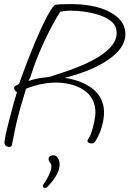

<svg xmlns="http://www.w3.org/2000/svg" viewBox="-20 -688 655 937"><path d="M26 29Q6 29 2 12Q-1 -2 27 -110Q50 -199 63 -239Q52 -243 49 -255Q47 -264 56 -269Q65 -274 73 -278Q96 -343 116 -394.5Q136 -446 152 -484Q184 -559 207.5 -604Q231 -649 248 -664Q262 -668 325 -668Q435 -668 505.5 -634.5Q576 -601 589 -547Q609 -458 492 -386Q415 -338 295 -308Q340 -302 379.5 -285.5Q419 -269 447 -241.5Q475 -214 484 -174Q490 -147 486 -114.5Q482 -82 471 -51.5Q460 -21 445 2Q440 12 427 12Q410 12 407 1Q406 -3 410.5 -9.5Q415 -16 420 -26Q426 -39 433 -64Q440 -89 444 -118Q448 -147 442 -172Q433 -212 404 -237Q375 -262 335 -273.5Q295 -285 254 -285Q183 -285 107 -255Q93 -209 80 -164Q67 -119 57 -74Q54 -58 49 -34.5Q44 -11 38 20Q36 29 26 29ZM119 -293Q151 -303 172.5 -306.5Q194 -310 222 -313Q227 -314 248.5 -321.5Q270 -329 310 -342Q356 -358 393.5 -375Q431 -392 459 -409Q564 -474 547 -547Q541 -571 517.5 -588Q494 -605 461 -615.5Q428 -626 392 -631Q356 -636 326 -636Q310 -636 297.5 -634.5Q285 -633 274 -631Q236 -570 202 -498.5Q168 -427 145 -362Q135 -331 130 -317.5Q125 -304 119 -293ZM240 70Q252 70 259 78.5Q266 87 269 98Q276 129 257.5 163Q239 197 210 225Q206 229 200 229Q191 229 189 221Q188 217 191 213Q201 199 211 181Q221 163 227 145.5Q233 128 230 117Q228 109 223.5 104.5Q219 100 218 94Q215 84 221 77Q227 70 240 70Z"/></svg>

Font: Oooh Baby
Style: Normal
Weight: 400
Designer: Robert E. Leuschke
Foundry: Robert E. Leuschke
Version: Version 1.011; ttfautohint (v1.8.3)